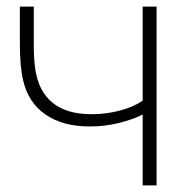

<svg xmlns="http://www.w3.org/2000/svg" viewBox="-20 -560 563 580"><path d="M411 -214Q381.5 -199 339.2 -188.5Q297 -178 251 -178Q170 -178 117.8 -213.8Q65.5 -249.5 50 -317Q40 -359 40 -429V-540H82V-429Q82 -379.5 87 -348Q97.5 -282.5 139.8 -248.8Q182 -215 257 -215Q300 -215 341.5 -225.8Q383 -236.5 411 -256V-540H453V0H411Z"/></svg>

Font: Hauora
Style: Regular
Weight: 400
Designer: Wayne Shih
Foundry: WCYS
Version: Version 1.001